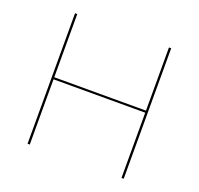

<svg xmlns="http://www.w3.org/2000/svg" viewBox="-123 -834 1001 968"><g transform="rotate(20 378.0 -350.0)"><path d="M636 0H624V-350H132V0H120V-700H132V-361H624V-700H636Z"/></g></svg>

Font: Lato TR Hairline
Style: Regular
Weight: 250
Designer: Lukasz Dziedzic
Foundry: Lukasz Dziedzic
Version: Version 1.104 2013